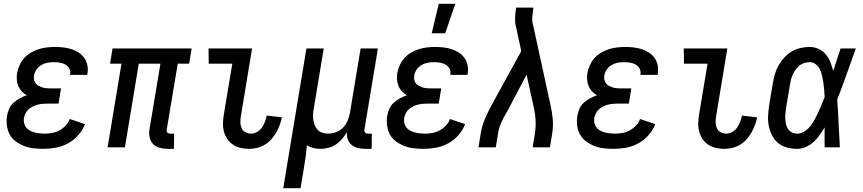

<svg xmlns="http://www.w3.org/2000/svg" viewBox="-20 -775 4540 1010"><path d="M208 8Q182 8 156 5Q130 2 107 -7Q84 -16 64 -30.5Q44 -45 32 -66Q20 -87 16.5 -113Q13 -139 17 -165Q20 -184 28 -202.5Q36 -221 51.5 -235Q67 -249 85 -258.5Q103 -268 121 -274Q106 -282 94.5 -294Q83 -306 76.5 -321.5Q70 -337 68.5 -355Q67 -373 70 -391Q74 -412 83.5 -433Q93 -454 108 -470.5Q123 -487 143 -498.5Q163 -510 184 -516.5Q205 -523 226.5 -525.5Q248 -528 269 -528Q291 -528 313 -525.5Q335 -523 355.5 -516.5Q376 -510 393.5 -498.5Q411 -487 423 -470.5Q435 -454 439.5 -432.5Q444 -411 440 -388L439 -381H349V-384Q352 -401 344.5 -414.5Q337 -428 323.5 -435.5Q310 -443 294.5 -445.5Q279 -448 262 -448Q246 -448 229.5 -445Q213 -442 197.5 -433Q182 -424 172 -409.5Q162 -395 159 -378Q157 -367 159 -356.5Q161 -346 167 -337.5Q173 -329 182.5 -324Q192 -319 202 -315.5Q212 -312 223 -311Q234 -310 245 -310H301L288 -230H232Q219 -230 206 -229Q193 -228 180 -225Q167 -222 154.5 -216Q142 -210 131.5 -201Q121 -192 115 -180Q109 -168 106 -155Q104 -141 107 -127.5Q110 -114 117.5 -104.5Q125 -95 136.5 -88.5Q148 -82 161 -78.5Q174 -75 188 -73.5Q202 -72 216 -72Q235 -72 254.5 -75.5Q274 -79 292.5 -89Q311 -99 325.5 -114.5Q340 -130 347 -149L427 -122Q415 -91 391.5 -64Q368 -37 337 -20.5Q306 -4 273 2Q240 8 208 8Z M895 8H862Q840 8 819.5 2.5Q799 -3 785.5 -17Q772 -31 767.5 -51.5Q763 -72 766 -93L824 -440H710L637 0H546L619 -440H559L572 -520H988L975 -440H915L857 -93Q856 -89 857 -85Q858 -81 860.5 -78Q863 -75 867 -73.5Q871 -72 876 -72H896Z M1290 8Q1267 8 1245 3Q1223 -2 1205 -14.5Q1187 -27 1175 -45Q1163 -63 1157.5 -85Q1152 -107 1153 -130Q1154 -153 1158 -176L1202 -440H1078L1077 -520H1306L1247 -163Q1244 -147 1244.5 -131Q1245 -115 1251 -101Q1257 -87 1271 -79.5Q1285 -72 1301 -72Q1317 -72 1332.5 -81Q1348 -90 1358 -104.5Q1368 -119 1374 -135Q1380 -151 1383 -167L1463 -158Q1459 -138 1451.5 -117.5Q1444 -97 1433 -78Q1422 -59 1407 -42Q1392 -25 1372.5 -13.5Q1353 -2 1332 3Q1311 8 1290 8Z M1470 215 1592 -520H1683L1631 -207Q1628 -192 1627 -176.5Q1626 -161 1628 -146Q1630 -131 1635.5 -117Q1641 -103 1650.5 -92.5Q1660 -82 1675 -77Q1690 -72 1705 -72Q1726 -72 1747 -79.5Q1768 -87 1784 -103Q1800 -119 1808.5 -140Q1817 -161 1821 -182L1877 -520H1968L1897 -93Q1896 -89 1897 -85Q1898 -81 1900.5 -78Q1903 -75 1907 -73.5Q1911 -72 1916 -72H1936L1935 8H1902Q1882 8 1863 3.5Q1844 -1 1830 -12.5Q1816 -24 1809.5 -42Q1803 -60 1805 -80Q1794 -61 1779.5 -44Q1765 -27 1747 -15Q1729 -3 1708 2.5Q1687 8 1667 8Q1647 8 1628.5 3.5Q1610 -1 1594 -11Q1592 19 1588 48.5Q1584 78 1579 107L1561 215Z M2208 8Q2182 8 2156 5Q2130 2 2107 -7Q2084 -16 2064 -30.5Q2044 -45 2032 -66Q2020 -87 2016.5 -113Q2013 -139 2017 -165Q2020 -184 2028 -202.5Q2036 -221 2051.5 -235Q2067 -249 2085 -258.5Q2103 -268 2121 -274Q2106 -282 2094.5 -294Q2083 -306 2076.5 -321.5Q2070 -337 2068.5 -355Q2067 -373 2070 -391Q2074 -412 2083.5 -433Q2093 -454 2108 -470.5Q2123 -487 2143 -498.5Q2163 -510 2184 -516.5Q2205 -523 2226.5 -525.5Q2248 -528 2269 -528Q2291 -528 2313 -525.5Q2335 -523 2355.5 -516.5Q2376 -510 2393.5 -498.5Q2411 -487 2423 -470.5Q2435 -454 2439.5 -432.5Q2444 -411 2440 -388L2439 -381H2349V-384Q2352 -401 2344.5 -414.5Q2337 -428 2323.5 -435.5Q2310 -443 2294.5 -445.5Q2279 -448 2262 -448Q2246 -448 2229.5 -445Q2213 -442 2197.5 -433Q2182 -424 2172 -409.5Q2162 -395 2159 -378Q2157 -367 2159 -356.5Q2161 -346 2167 -337.5Q2173 -329 2182.5 -324Q2192 -319 2202 -315.5Q2212 -312 2223 -311Q2234 -310 2245 -310H2301L2288 -230H2232Q2219 -230 2206 -229Q2193 -228 2180 -225Q2167 -222 2154.5 -216Q2142 -210 2131.5 -201Q2121 -192 2115 -180Q2109 -168 2106 -155Q2104 -141 2107 -127.5Q2110 -114 2117.5 -104.5Q2125 -95 2136.5 -88.5Q2148 -82 2161 -78.5Q2174 -75 2188 -73.5Q2202 -72 2216 -72Q2235 -72 2254.5 -75.5Q2274 -79 2292.5 -89Q2311 -99 2325.5 -114.5Q2340 -130 2347 -149L2427 -122Q2415 -91 2391.5 -64Q2368 -37 2337 -20.5Q2306 -4 2273 2Q2240 8 2208 8ZM2251 -600 2288 -755H2375L2322 -600Z M2497 0 2509 -74Q2515 -112 2531 -149.5Q2547 -187 2566 -222L2722 -506L2695 -632Q2695 -633 2694.5 -634Q2694 -635 2694 -636Q2691 -646 2690 -657.5Q2689 -669 2689.5 -681Q2690 -693 2691 -704.5Q2692 -716 2694 -728L2695 -735H2786L2785 -728Q2782 -708 2780 -688Q2778 -668 2783 -649L2876 -222Q2884 -187 2887.5 -149.5Q2891 -112 2885 -74L2873 0H2782L2794 -74Q2799 -107 2797.5 -140.5Q2796 -174 2789 -205L2750 -382L2646 -185Q2645 -183 2643.5 -181Q2642 -179 2641 -177Q2626 -152 2615 -126Q2604 -100 2600 -74L2588 0Z M3208 8Q3182 8 3156 5Q3130 2 3107 -7Q3084 -16 3064 -30.5Q3044 -45 3032 -66Q3020 -87 3016.5 -113Q3013 -139 3017 -165Q3020 -184 3028 -202.5Q3036 -221 3051.5 -235Q3067 -249 3085 -258.5Q3103 -268 3121 -274Q3106 -282 3094.5 -294Q3083 -306 3076.5 -321.5Q3070 -337 3068.5 -355Q3067 -373 3070 -391Q3074 -412 3083.5 -433Q3093 -454 3108 -470.5Q3123 -487 3143 -498.5Q3163 -510 3184 -516.5Q3205 -523 3226.5 -525.5Q3248 -528 3269 -528Q3291 -528 3313 -525.5Q3335 -523 3355.5 -516.5Q3376 -510 3393.5 -498.5Q3411 -487 3423 -470.5Q3435 -454 3439.5 -432.5Q3444 -411 3440 -388L3439 -381H3349V-384Q3352 -401 3344.5 -414.5Q3337 -428 3323.5 -435.5Q3310 -443 3294.5 -445.5Q3279 -448 3262 -448Q3246 -448 3229.5 -445Q3213 -442 3197.5 -433Q3182 -424 3172 -409.5Q3162 -395 3159 -378Q3157 -367 3159 -356.5Q3161 -346 3167 -337.5Q3173 -329 3182.5 -324Q3192 -319 3202 -315.5Q3212 -312 3223 -311Q3234 -310 3245 -310H3301L3288 -230H3232Q3219 -230 3206 -229Q3193 -228 3180 -225Q3167 -222 3154.5 -216Q3142 -210 3131.5 -201Q3121 -192 3115 -180Q3109 -168 3106 -155Q3104 -141 3107 -127.5Q3110 -114 3117.5 -104.5Q3125 -95 3136.5 -88.5Q3148 -82 3161 -78.5Q3174 -75 3188 -73.5Q3202 -72 3216 -72Q3235 -72 3254.5 -75.5Q3274 -79 3292.5 -89Q3311 -99 3325.5 -114.5Q3340 -130 3347 -149L3427 -122Q3415 -91 3391.5 -64Q3368 -37 3337 -20.5Q3306 -4 3273 2Q3240 8 3208 8Z M3790 8Q3767 8 3745 3Q3723 -2 3705 -14.5Q3687 -27 3675 -45Q3663 -63 3657.5 -85Q3652 -107 3653 -130Q3654 -153 3658 -176L3702 -440H3578L3577 -520H3806L3747 -163Q3744 -147 3744.5 -131Q3745 -115 3751 -101Q3757 -87 3771 -79.5Q3785 -72 3801 -72Q3817 -72 3832.5 -81Q3848 -90 3858 -104.5Q3868 -119 3874 -135Q3880 -151 3883 -167L3963 -158Q3959 -138 3951.5 -117.5Q3944 -97 3933 -78Q3922 -59 3907 -42Q3892 -25 3872.5 -13.5Q3853 -2 3832 3Q3811 8 3790 8Z M4174 8Q4146 8 4120 1Q4094 -6 4074 -22Q4054 -38 4042 -61.5Q4030 -85 4024.5 -111Q4019 -137 4020.5 -165Q4022 -193 4026 -221L4046 -341Q4050 -364 4057 -387.5Q4064 -411 4076.5 -432.5Q4089 -454 4106.5 -473Q4124 -492 4145.5 -504.5Q4167 -517 4191 -522.5Q4215 -528 4239 -528Q4264 -528 4286.5 -517.5Q4309 -507 4324 -489Q4339 -471 4348 -448.5Q4357 -426 4363 -402Q4373 -432 4382.5 -461.5Q4392 -491 4402 -520H4482Q4458 -453 4434 -385.5Q4410 -318 4384 -251Q4389 -188 4391.5 -125.5Q4394 -63 4398 0H4318Q4317 -26 4317.5 -52.5Q4318 -79 4318 -105Q4306 -85 4292 -65Q4278 -45 4260 -28.5Q4242 -12 4219.5 -2Q4197 8 4174 8ZM4175 -72Q4190 -72 4204.5 -79.5Q4219 -87 4230.5 -98Q4242 -109 4251 -122.5Q4260 -136 4267.5 -150Q4275 -164 4281.5 -178Q4288 -192 4294.5 -206.5Q4301 -221 4306.5 -235.5Q4312 -250 4318 -265Q4317 -284 4315.5 -302.5Q4314 -321 4311.5 -339Q4309 -357 4305 -375Q4301 -393 4293.5 -409Q4286 -425 4272 -436.5Q4258 -448 4239 -448Q4225 -448 4210.5 -443.5Q4196 -439 4184.5 -429.5Q4173 -420 4164.5 -407.5Q4156 -395 4150 -382Q4144 -369 4140.5 -355Q4137 -341 4135 -327L4115 -207Q4113 -193 4111.5 -178Q4110 -163 4111 -148.5Q4112 -134 4115 -120.5Q4118 -107 4126 -95.5Q4134 -84 4147 -78Q4160 -72 4175 -72Z"/></svg>

Font: Iosevka Term Curly Medium
Style: Italic
Weight: 500
Italic angle: -9°
Designer: Belleve Invis
Foundry: Belleve Invis
Version: Version 32.3.0